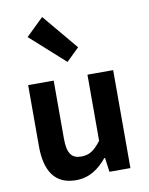

<svg xmlns="http://www.w3.org/2000/svg" viewBox="-100 -995 837 1081"><g transform="rotate(-10 318.5 -455.0)"><path d="M246 14C323 14 376 -24 424 -81H428L439 0H559V-560H412V-182C374 -132 344 -112 299 -112C244 -112 219 -142 219 -229V-560H73V-211C73 -70 125 14 246 14ZM314 -650 387 -721 217 -924 117 -827Z"/></g></svg>

Font: Noto Sans Mono CJK TC
Style: Bold
Weight: 700
Designer: Ryoko NISHIZUKA 西塚涼子 (kana, bopomofo & ideographs); Paul D. Hunt (Latin, Greek & Cyrillic); Sandoll Communications 산돌커뮤니
Foundry: Adobe
Version: Version 2.004;hotconv 1.0.118;makeotfexe 2.5.65603